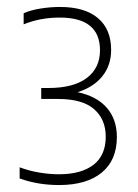

<svg xmlns="http://www.w3.org/2000/svg" viewBox="-20 -834 398 552"><path d="M150 -302Q88.5 -302 36.5 -321V-353Q64.5 -342.5 93.5 -337.8Q122.5 -333 149.5 -333Q213.5 -333 248.8 -360.2Q284 -387.5 284 -441Q284 -491 250.5 -520.2Q217 -549.5 146.5 -549.5H98.5V-581H119Q191.5 -581 229.5 -609.8Q267.5 -638.5 267.5 -689.5Q267.5 -783.5 151.5 -783.5Q95.5 -783.5 48 -764V-796Q68.5 -805 96.8 -809.5Q125 -814 152.5 -814Q223.5 -814 261.5 -782Q299.5 -750 299.5 -690.5Q299.5 -646 274 -614.5Q248.5 -583 203 -569Q258 -557.5 287 -524.2Q316 -491 316 -440Q316 -373.5 272.5 -337.8Q229 -302 150 -302Z"/></svg>

Font: Encode Sans SmCnd Th
Style: Regular
Weight: 100
Width: 4
Designer: Multiple Designers
Foundry: Impallari Type
Version: Version 3.002; ttfautohint (v1.8.3) -l 8 -r 50 -G 200 -x 14 